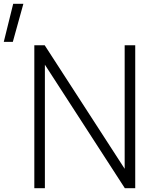

<svg xmlns="http://www.w3.org/2000/svg" viewBox="-62 -998 857 1018"><path d="M0 0ZM655 -758V0H600L176 -655V0H120V-758H175L599 -103V-758ZM8 -978H62L6 -776H-42Z"/></svg>

Font: Biryani ExtraLight
Style: Regular
Weight: 275
Designer: Dan Reynolds and Mathieu Reguer
Foundry: Dan Reynolds and Mathieu Reguer
Version: Version 1.004; ttfautohint (v1.1) -l 5 -r 5 -G 72 -x 0 -D la